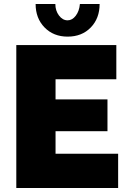

<svg xmlns="http://www.w3.org/2000/svg" viewBox="-20 -934 637 954"><path d="M567 -170V0H61V-710H558V-540H256V-440H514V-282H256V-170ZM316 -833Q339 -833 356.5 -856Q374 -879 377 -914H475Q475 -843 431 -797.5Q387 -752 316 -752Q246 -752 201.5 -797.5Q157 -843 157 -914H255Q255 -881 273 -857Q291 -833 316 -833Z"/></svg>

Font: Raleway Thin Black
Style: Regular
Weight: 900
Version: Version 4.026